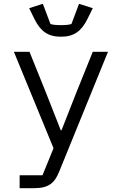

<svg xmlns="http://www.w3.org/2000/svg" viewBox="-20 -788 640 1008"><path d="M83.1 199.9H159.1C236.9 199.9 267 171.9 290.8 112.9L546.9 -516H467L380 -300.1L302.9 -104H299L221.9 -300.1L134.9 -516H52.9L261 -9.9L203.1 132.1H83.1ZM133.2 -745 160.9 -687.9C192.8 -623.9 231.9 -595.2 300.1 -595.2C367.9 -595.2 407 -623.9 438.9 -687.9L467 -745L394.9 -768.1L355.1 -661.9C340.9 -657 316.1 -655.9 300.1 -655.9C284.1 -655.9 258.9 -657 245 -661.9L204.9 -768.1Z"/></svg>

Font: Margiela Mono
Style: Regular
Weight: 400
Designer: Mike Abbink, Paul van der Laan, Pieter van Rosmalen
Foundry: Bold Monday
Version: Version 2.003 2021